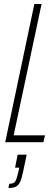

<svg xmlns="http://www.w3.org/2000/svg" viewBox="-20 -708 280 956"><path d="M6 0 151 -688H187L48 -34H204L196 0ZM72 145 76 127H55L68 62H113L95 147Q88 181 80 198Q72 215 59 221.5Q46 228 22 228L26 207Q48 207 55.5 196Q63 185 72 145Z"/></svg>

Font: Saira Ultra Condensed Thin
Style: Italic
Weight: 100
Width: 1
Italic angle: -12°
Designer: Hector Gatti with collaboration of the Omnibus-Type team
Foundry: Omnibus-Type
Version: Version 1.001; ttfautohint (v1.8)